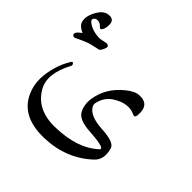

<svg xmlns="http://www.w3.org/2000/svg" viewBox="-211 -797 1180 1180"><g transform="rotate(45 379.0 -206.5)"><path d="M620.6 -288.1Q554.7 -320.3 471.7 -268.6Q417.5 -234.4 406.2 -169.4Q404.3 -156.7 412.6 -143.1Q441.9 -94.7 550 -88.9Q658.2 -83 669.9 -44.4Q693.4 34.2 646.5 78.1Q522.9 193.8 340.8 200.7Q122.6 209 70.8 38.6Q46.9 -39.1 76.7 -144.5Q93.3 -201.2 121.6 -246.1Q129.4 -257.8 137 -248Q144.5 -238.3 139.6 -230Q65.4 -90.8 115.2 -3.9Q179.7 109.4 335 106.4Q524.9 103 625.5 9.3Q633.8 1.5 624.5 -5.4Q606 -19.5 507.3 -25.4Q408.7 -31.2 385.5 -75Q362.3 -118.7 370.6 -173.8Q387.2 -282.2 479 -357.4Q525.4 -396 562.5 -398.4Q651.9 -404.3 643.1 -304.7Q640.6 -278.3 620.6 -288.1ZM187.5 -420.9Q135.3 -410.2 114 -403.1Q92.8 -396 35.6 -368.7Q23.4 -363.3 16.1 -372.1Q0.5 -390.1 46.4 -421.9Q5.9 -440.4 -2.4 -463.9Q-17.6 -504.4 14.2 -562Q45.9 -619.1 93.8 -615.2Q124.5 -612.8 127 -581.3Q129.4 -549.8 118.4 -529.3Q107.4 -508.8 94.2 -524.9Q81.1 -541 61 -543Q41 -544.9 32 -531.7Q22.9 -518.6 38.6 -505.9Q77.1 -474.6 141.6 -472.7Q151.9 -472.7 171.4 -477.5Q190.9 -482.4 199 -482.2Q207 -481.9 211.9 -475.8Q216.8 -469.7 215.3 -464.4Q203.1 -424.3 187.5 -420.9Z"/></g></svg>

Font: Amiri
Style: Slanted
Weight: 400
Italic angle: 9°
Designer: Khaled Hosny
Version: Version 000.107